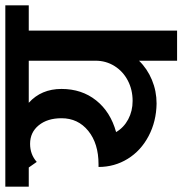

<svg xmlns="http://www.w3.org/2000/svg" viewBox="-37 -683 685 721"><g transform="rotate(-90 305.5 -322.5)"><path d="M646 -557H551V0H438V-143Q408 -112 366 -94.5Q324 -77 277 -77Q210 -78 155 -107Q100 -136 69.5 -185.5Q39 -235 39 -295H49Q127 -295 174.5 -333.5Q222 -372 222 -434Q222 -487 195.5 -519.5Q169 -552 126 -552Q86 -552 58 -527L37 -557H-35V-645H646ZM438 -306V-557H280Q332 -510 332 -434Q332 -358 289 -304Q246 -250 170 -229Q187 -200 218 -183.5Q249 -167 287 -167Q329 -167 363.5 -185Q398 -203 418 -235Q438 -267 438 -306Z"/></g></svg>

Font: Akshar Medium
Style: Regular
Weight: 500
Designer: Tall Chai
Foundry: Tall Chai
Version: Version 1.000